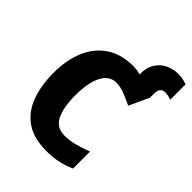

<svg xmlns="http://www.w3.org/2000/svg" viewBox="-246 -1016 1159 1159"><g transform="rotate(45 333.0 -436.5)"><path d="M596 -883Q618 -883 638.5 -877.5Q659 -872 666 -868V-738Q658 -741 644 -744.5Q630 -748 614 -748Q594 -748 582.5 -736Q571 -724 571 -695V-660L512 -533Q475 -551 437 -566Q399 -581 364 -581Q305 -581 273.5 -521Q242 -461 242 -355Q242 -247 271 -190Q300 -133 368 -133Q408 -133 450 -143.5Q492 -154 545 -174V-29Q496 -8 453 1Q410 10 354 10Q248 10 181.5 -35.5Q115 -81 84 -163.5Q53 -246 53 -356Q53 -464 88 -547Q123 -630 192.5 -677Q262 -724 365 -724Q381 -724 396.5 -721.5Q412 -719 427 -715V-718Q427 -775 450.5 -811.5Q474 -848 512 -865.5Q550 -883 596 -883Z"/></g></svg>

Font: Noto Sans Disp ExtBd
Style: Regular
Weight: 800
Designer: Monotype Design Team
Foundry: Monotype Imaging Inc.
Version: Version 2.000;GOOG;noto-source:20170915:90ef993387c0; ttfaut